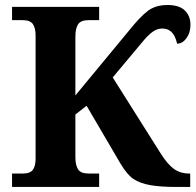

<svg xmlns="http://www.w3.org/2000/svg" viewBox="-20 -741 775 761"><path d="M512.2 -645Q553.2 -692.4 579.8 -706.8Q606.4 -721.2 644 -721.2Q689.9 -721.2 712.4 -699.7Q734.9 -678.2 734.9 -642.1Q734.9 -611.3 719 -589.6Q703.1 -567.9 682.1 -567.9Q674.3 -600.1 659.9 -614Q645.5 -627.9 623 -627.9Q603.5 -627.9 586.2 -615.7Q568.8 -603.5 549.8 -581.1L426.8 -434.1L616.2 -133.8Q643.1 -90.8 668.7 -72Q694.3 -53.2 730 -53.2H733.9V0H680.2Q615.2 0 575 -7.3Q534.7 -14.6 509.5 -31.2Q484.4 -47.9 458 -91.8L323.2 -321.8L278.8 -287.1V-118.2Q278.8 -86.9 289.3 -70.1Q299.8 -53.2 331.1 -53.2H373V0H27.8V-53.2H69.8Q100.1 -53.2 110.6 -68.4Q121.1 -83.5 121.1 -112.8V-600.1Q121.1 -629.9 110.4 -645.5Q99.6 -661.1 69.8 -661.1H27.8V-713.9H373V-661.1H331.1Q299.3 -661.1 289.1 -644Q278.8 -627 278.8 -596.2V-362.8Z"/></svg>

Font: Droid Serif
Style: Bold
Weight: 700
Designer: Monotype Design team
Foundry: Monotype Imaging Inc.
Version: Version 1.03